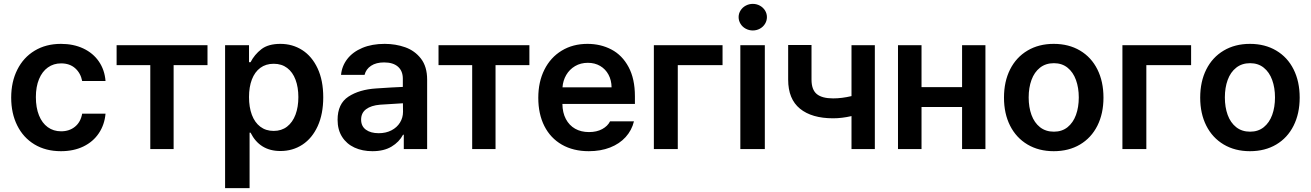

<svg xmlns="http://www.w3.org/2000/svg" viewBox="-20 -761 6691 980"><path d="M37.1 -262.7Q37.1 -343.3 68.4 -405.5Q99.6 -467.8 157 -502.4Q214.4 -537.1 291 -537.1Q355 -537.1 405 -513.7Q455.1 -490.2 484.6 -447.3Q514.2 -404.3 518.6 -347.7H399.4Q391.6 -387.7 363.8 -412.6Q335.9 -437.5 292 -437.5Q253.4 -437.5 224.4 -416.7Q195.3 -396 179.2 -357.2Q163.1 -318.4 163.1 -265.6Q163.1 -211.4 179 -172.1Q194.8 -132.8 223.9 -111.8Q252.9 -90.8 292 -90.8Q334 -90.8 362.8 -114.3Q391.6 -137.7 399.4 -180.7H518.6Q513.7 -124.5 484.6 -81.1Q455.6 -37.6 405.8 -13.4Q356 10.7 291 10.7Q213.4 10.7 156 -23.9Q98.6 -58.6 67.9 -120.6Q37.1 -182.6 37.1 -262.7Z M575.2 -530.3H1039.1V-428.7H866.2V0H747.1V-428.7H575.2Z M1128.9 -530.3H1251V-443.4H1258.8Q1278.8 -482.4 1314 -509.8Q1349.1 -537.1 1411.1 -537.1Q1473.1 -537.1 1522.7 -505.4Q1572.3 -473.6 1601.1 -412.1Q1629.9 -350.6 1629.9 -264.6Q1629.9 -179.2 1601.6 -117.2Q1573.2 -55.2 1523.7 -22.7Q1474.1 9.8 1411.1 9.8Q1305.7 9.8 1258.8 -84H1253.9V199.2H1128.9ZM1377 -92.8Q1417 -92.8 1445.3 -114.7Q1473.6 -136.7 1488.3 -175.8Q1502.9 -214.8 1502.9 -265.6Q1502.9 -315.4 1488.5 -354Q1474.1 -392.6 1445.8 -414.1Q1417.5 -435.5 1377 -435.5Q1336.9 -435.5 1308.6 -414.6Q1280.3 -393.6 1265.6 -355.2Q1251 -316.9 1251 -265.6Q1251 -213.9 1265.6 -174.8Q1280.3 -135.7 1308.6 -114.3Q1336.9 -92.8 1377 -92.8Z M1900.4 -309.6Q1984.9 -315.4 2036.1 -317.4V-359.4Q2036.1 -398.9 2011.2 -420.7Q1986.3 -442.4 1940.4 -442.4Q1899.9 -442.4 1874 -425.3Q1848.1 -408.2 1840.8 -378.9H1720.7Q1725.1 -424.3 1752.9 -460.2Q1780.8 -496.1 1829.6 -516.6Q1878.4 -537.1 1943.4 -537.1Q1999 -537.1 2048.1 -519.8Q2097.2 -502.4 2128.7 -461.7Q2160.2 -420.9 2160.2 -354.5V0H2041V-73.2H2037.1Q2017.6 -36.1 1978.5 -12.7Q1939.5 10.7 1880.9 10.7Q1829.6 10.7 1789.3 -7.8Q1749 -26.4 1726.1 -62.5Q1703.1 -98.6 1703.1 -149.4Q1703.1 -231.4 1758.5 -267.8Q1814 -304.2 1900.4 -309.6ZM1913.1 -81.1Q1949.7 -81.1 1978 -95.7Q2006.3 -110.4 2021.7 -135.5Q2037.1 -160.6 2037.1 -190.4L2036.6 -233.9L1919.9 -226.6Q1874 -222.7 1848.6 -203.6Q1823.2 -184.6 1823.2 -150.4Q1823.2 -116.7 1847.7 -98.9Q1872.1 -81.1 1913.1 -81.1Z M2218.3 -530.3H2682.1V-428.7H2509.3V0H2390.1V-428.7H2218.3Z M2727.5 -261.7Q2727.5 -343.3 2758.8 -405.5Q2790 -467.8 2846.9 -502.4Q2903.8 -537.1 2978.5 -537.1Q3045.9 -537.1 3100.8 -508.3Q3155.8 -479.5 3188.2 -419.2Q3220.7 -358.9 3220.7 -269.5V-230.5H2850.6Q2851.1 -186 2868.2 -153.6Q2885.3 -121.1 2915.5 -104Q2945.8 -86.9 2986.3 -86.9Q3025.9 -86.9 3053.7 -102.1Q3081.5 -117.2 3093.8 -141.6H3215.8Q3204.6 -95.7 3173.3 -61.3Q3142.1 -26.9 3094 -8.1Q3045.9 10.7 2985.4 10.7Q2906.2 10.7 2847.9 -22.7Q2789.6 -56.2 2758.5 -117.7Q2727.5 -179.2 2727.5 -261.7ZM3101.6 -315.4Q3101.1 -351.6 3085.9 -379.9Q3070.8 -408.2 3043.5 -424.3Q3016.1 -440.4 2980.5 -440.4Q2943.8 -440.4 2915.3 -423.6Q2886.7 -406.7 2870.1 -378.2Q2853.5 -349.6 2851.1 -315.4Z M3668 -428.7H3439.5V0H3317.4V-530.3H3668Z M3758.8 -530.3H3883.8V0H3758.8ZM3750 -673.8Q3750 -691.9 3759.8 -707.5Q3769.5 -723.1 3786.4 -732.2Q3803.2 -741.2 3822.3 -741.2Q3841.8 -741.2 3858.4 -732.2Q3875 -723.1 3884.8 -707.5Q3894.5 -691.9 3894.5 -673.8Q3894.5 -655.3 3884.8 -639.4Q3875 -623.5 3858.4 -614.5Q3841.8 -605.5 3822.3 -605.5Q3803.2 -605.5 3786.4 -614.5Q3769.5 -623.5 3759.8 -639.4Q3750 -655.3 3750 -673.8Z M4445.3 0H4326.2V-168.5Q4277.3 -157.2 4232.4 -157.2Q4123.5 -157.2 4063.2 -206.3Q4002.9 -255.4 4002.9 -354.5V-531.2H4122.1V-354.5Q4122.1 -303.2 4148.9 -281Q4175.8 -258.8 4232.4 -258.8Q4276.9 -258.8 4326.2 -270.5V-530.3H4445.3Z M4683.6 -316.4H4890.6V-530.3H5009.8V0H4890.6V-214.8H4683.6V0H4563.5V-530.3H4683.6Z M5104.5 -262.7Q5104.5 -344.7 5135.7 -406.7Q5167 -468.8 5224.6 -502.9Q5282.2 -537.1 5358.4 -537.1Q5435.1 -537.1 5492.7 -502.9Q5550.3 -468.8 5581.3 -406.7Q5612.3 -344.7 5612.3 -262.7Q5612.3 -181.2 5581.1 -119.1Q5549.8 -57.1 5492.4 -23.2Q5435.1 10.7 5358.4 10.7Q5282.2 10.7 5224.6 -23.4Q5167 -57.6 5135.7 -119.4Q5104.5 -181.2 5104.5 -262.7ZM5486.3 -263.7Q5486.3 -313 5471.9 -352.8Q5457.5 -392.6 5429 -415.5Q5400.4 -438.5 5359.4 -438.5Q5317.4 -438.5 5288.3 -415.5Q5259.3 -392.6 5244.9 -353Q5230.5 -313.5 5230.5 -263.7Q5230.5 -213.9 5244.9 -174.3Q5259.3 -134.8 5288.3 -111.8Q5317.4 -88.9 5359.4 -88.9Q5400.4 -88.9 5429 -111.8Q5457.5 -134.8 5471.9 -174.3Q5486.3 -213.9 5486.3 -263.7Z M6059.6 -428.7H5831.1V0H5709V-530.3H6059.6Z M6106 -262.7Q6106 -344.7 6137.2 -406.7Q6168.5 -468.8 6226.1 -502.9Q6283.7 -537.1 6359.9 -537.1Q6436.5 -537.1 6494.1 -502.9Q6551.8 -468.8 6582.8 -406.7Q6613.8 -344.7 6613.8 -262.7Q6613.8 -181.2 6582.5 -119.1Q6551.3 -57.1 6493.9 -23.2Q6436.5 10.7 6359.9 10.7Q6283.7 10.7 6226.1 -23.4Q6168.5 -57.6 6137.2 -119.4Q6106 -181.2 6106 -262.7ZM6487.8 -263.7Q6487.8 -313 6473.4 -352.8Q6459 -392.6 6430.4 -415.5Q6401.9 -438.5 6360.8 -438.5Q6318.8 -438.5 6289.8 -415.5Q6260.7 -392.6 6246.3 -353Q6231.9 -313.5 6231.9 -263.7Q6231.9 -213.9 6246.3 -174.3Q6260.7 -134.8 6289.8 -111.8Q6318.8 -88.9 6360.8 -88.9Q6401.9 -88.9 6430.4 -111.8Q6459 -134.8 6473.4 -174.3Q6487.8 -213.9 6487.8 -263.7Z"/></svg>

Font: Pretendard GOV SemiBold
Style: Regular
Weight: 600
Designer: Base glyphs from Inter by Rasmus Andersson; Hangeul glyphs from Noto Sans CJK(Source Han Sans) by Jang Soo-young and Kan
Foundry: Kil Hyung-jin
Version: Version 1.309